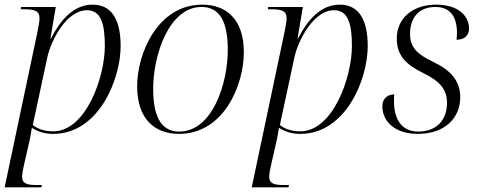

<svg xmlns="http://www.w3.org/2000/svg" viewBox="-24 -566 2069 826"><path d="M137 -428 -4 240H154L156 230H139C95 230 71 226 71 194C71 183 76 160 78 149L104 35C109 13 110 0 113 -16C139 0 167 10 205 10C400 10 495 -224 495 -368C495 -485 454 -546 375 -546C291 -546 235 -478 195 -400H193L216 -536H67L65 -526H79C122 -526 146 -521 146 -487C146 -477 143 -457 137 -428ZM205 -1C158 -1 131 -17 117 -28L180 -321C196 -393 262 -522 350 -522C410 -522 427 -465 427 -368C427 -233 345 -1 205 -1Z M746 10C939 10 1025 -200 1025 -341C1025 -487 946 -546 846 -546C656 -546 566 -339 566 -194C566 -56 640 10 746 10ZM747 0C679 0 635 -49 635 -184C635 -329 703 -536 843 -536C916 -536 956 -482 956 -351C956 -209 891 0 747 0Z M1200 -428 1059 240H1217L1219 230H1202C1158 230 1134 226 1134 194C1134 183 1139 160 1141 149L1167 35C1172 13 1173 0 1176 -16C1202 0 1230 10 1268 10C1463 10 1558 -224 1558 -368C1558 -485 1517 -546 1438 -546C1354 -546 1298 -478 1258 -400H1256L1279 -536H1130L1128 -526H1142C1185 -526 1209 -521 1209 -487C1209 -477 1206 -457 1200 -428ZM1268 -1C1221 -1 1194 -17 1180 -28L1243 -321C1259 -393 1325 -522 1413 -522C1473 -522 1490 -465 1490 -368C1490 -233 1408 -1 1268 -1Z M1773 10C1890 10 1956 -58 1956 -148C1956 -221 1911 -266 1839 -300C1772 -332 1740 -362 1740 -420C1740 -489 1777 -536 1849 -536C1917 -536 1942 -489 1942 -423C1942 -414 1941 -404 1940 -395C1972 -395 1994 -412 1994 -443C1994 -494 1952 -546 1852 -546C1751 -546 1683 -487 1683 -401C1683 -326 1723 -288 1798 -251C1868 -217 1899 -181 1899 -124C1899 -47 1852 0 1775 0C1703 0 1671 -54 1671 -131C1671 -140 1671 -150 1672 -160C1650 -160 1621 -148 1621 -108C1621 -43 1676 10 1773 10Z"/></svg>

Font: Noto Serif Display Light
Style: Italic
Weight: 300
Italic angle: -12°
Designer: Monotype Design Team
Foundry: Monotype Imaging Inc.
Version: Version 2.009